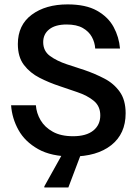

<svg xmlns="http://www.w3.org/2000/svg" viewBox="-20 -682 615 852"><path d="M300 12.5Q207.5 12.5 149.2 -20.4Q90.8 -53.3 62.1 -105Q33.3 -156.7 29.2 -215H139.2Q141.7 -180 160 -148.8Q178.3 -117.5 214.2 -97.5Q250 -77.5 304.2 -77.5Q362.5 -77.5 393.8 -102.5Q425 -127.5 425 -170Q425 -210.8 396.2 -234.6Q367.5 -258.3 322.5 -273.3L244.2 -300Q198.3 -315 155.8 -336.7Q113.3 -358.3 86.2 -393.8Q59.2 -429.2 59.2 -486.7Q59.2 -570.8 120.8 -616.7Q182.5 -662.5 280 -662.5Q360.8 -662.5 410.4 -634.6Q460 -606.7 484.2 -562.1Q508.3 -517.5 512.5 -466.7H402.5Q400.8 -494.2 387.5 -518.3Q374.2 -542.5 347.1 -557.9Q320 -573.3 275.8 -573.3Q225.8 -573.3 198.8 -552.1Q171.7 -530.8 171.7 -495Q171.7 -455.8 201.7 -433.8Q231.7 -411.7 276.7 -396.7L355.8 -370.8Q401.7 -355 443.3 -333.3Q485 -311.7 511.2 -275Q537.5 -238.3 537.5 -179.2Q537.5 -88.3 473.8 -37.9Q410 12.5 300 12.5ZM176.7 150V145L257.5 0H340L283.3 150Z"/></svg>

Font: Familjen Grotesk GF Medium
Style: Regular
Weight: 500
Designer: Anders Wikstroem, Jonas Baeckman, Matilda Gysing, Kristian Moeller
Foundry: Familjen STHLM AB
Version: Version 2.000; Beta; Release 4; Build 6